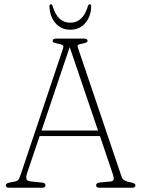

<svg xmlns="http://www.w3.org/2000/svg" viewBox="-20 -881 662 901"><path d="M193.5 -11.5Q193.5 0 177.5 0H23Q7.5 0 7.5 -11.5Q7.5 -21 25.5 -24.5L48.5 -29Q63 -31.5 68 -40.2Q73 -49 79.5 -69L275 -651Q279.5 -664 275.5 -668Q271.5 -672 256 -675.5Q242 -678 234.5 -680.5Q227 -683 227 -688.5Q227 -700 243 -700H375Q391 -700 391 -688.5Q391 -680.5 362 -675.5Q350 -673 346.2 -670Q342.5 -667 346 -656L550.5 -52Q554.5 -40 564.8 -34.2Q575 -28.5 593.5 -25Q606.5 -22.5 611 -19.5Q615.5 -16.5 615.5 -11.5Q615.5 0 600 0H446.5Q431 0 431 -11.5Q431 -23.5 449.5 -24.5L499 -29.5Q511.5 -30.5 513.2 -39Q515 -47.5 509 -65L449 -242.5H166L107.5 -69.5Q101 -50 104.5 -40.5Q108 -31 125 -29.5L175 -24.5Q193.5 -23.5 193.5 -11.5ZM175 -268.5H440L307 -660ZM310 -774.5Q370 -774.5 392.5 -852.5Q395.5 -861 401 -861Q408 -861 408 -852Q407 -803.5 380 -772.5Q353 -741.5 310 -741.5Q267 -741.5 240.2 -772.5Q213.5 -803.5 212 -852Q212 -861 219 -861Q224.5 -861 227 -852.5Q249.5 -774.5 310 -774.5Z"/></svg>

Font: Fraunces 72pt SuperSoft Thin
Style: Regular
Weight: 100
Version: Version 1.000;[b76b70a41]